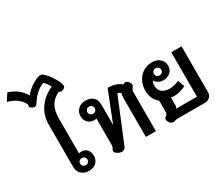

<svg xmlns="http://www.w3.org/2000/svg" viewBox="-257 -1462 2149 1878"><g transform="rotate(-30 817.5 -522.5)"><path d="M160 -103V-578Q160 -683 215.5 -762.5Q271 -842 371 -887Q362 -907 347 -927.5Q332 -948 317 -960Q226 -924 163 -824Q154 -810 146 -803.5Q138 -797 128 -797Q121 -797 105 -804Q79 -817 79 -834Q79 -838 83 -850Q62 -897 21 -927.5Q-20 -958 -84 -977L-33 -1055Q29 -1036 71 -1002Q113 -968 142 -920Q171 -956 212.5 -987Q254 -1018 295 -1033Q310 -1040 328 -1040Q348 -1040 358 -1030Q395 -998 425.5 -953Q456 -908 471 -867Q478 -846 478 -836Q478 -818 457 -807Q444 -799 431 -799Q417 -799 408 -810Q339 -778 307.5 -724.5Q276 -671 276 -578V-187Q291 -192 304 -192Q343 -192 367 -165.5Q391 -139 391 -94Q391 -49 360 -19.5Q329 10 276 10Q225 10 192.5 -21Q160 -52 160 -103ZM318 -94Q318 -112 306 -123.5Q294 -135 276 -135Q259 -135 247 -123.5Q235 -112 235 -94Q235 -77 247 -65.5Q259 -54 276 -54Q294 -54 306 -65.5Q318 -77 318 -94Z M575 -42Q575 -53 583 -62Q594 -78 594 -102V-398Q583 -394 568 -394Q526 -394 498 -422Q470 -450 470 -495Q470 -541 502 -572Q534 -603 589 -603Q644 -603 674 -573Q704 -543 704 -491V-262L839 -603Q933 -603 989 -555Q1001 -565 1013 -565Q1027 -565 1039 -554Q1064 -532 1064 -511Q1064 -496 1051 -481Q1044 -472 1040 -463.5Q1036 -455 1036 -442V0H923V-440Q923 -470 932 -489Q927 -496 915.5 -502Q904 -508 894 -508L695 -24Q682 9 649 9Q631 9 614 1Q575 -17 575 -42ZM631 -495Q631 -512 618.5 -523.5Q606 -535 589 -535Q571 -535 559.5 -523.5Q548 -512 548 -495Q548 -477 559.5 -465.5Q571 -454 589 -454Q607 -454 619 -465.5Q631 -477 631 -495Z M1231 10Q1203 10 1184 -22Q1175 -37 1175 -49Q1175 -66 1199 -82Q1207 -88 1210 -98.5Q1213 -109 1213 -130V-242Q1178 -270 1161 -307.5Q1144 -345 1144 -395Q1144 -452 1168.5 -499.5Q1193 -547 1237 -575Q1281 -603 1337 -603Q1393 -603 1426.5 -573Q1460 -543 1460 -495Q1460 -449 1429 -421.5Q1398 -394 1348 -394Q1320 -394 1296 -407Q1272 -420 1259 -443H1257Q1245 -422 1245 -391Q1245 -344 1276.5 -318Q1308 -292 1363 -292Q1387 -292 1415.5 -299Q1444 -306 1470 -318L1497 -243Q1470 -228 1433.5 -218Q1397 -208 1369 -208Q1343 -208 1328 -212V-124Q1328 -102 1316 -91H1552V-593H1668V-77Q1668 -42 1646 -21Q1624 0 1588 0H1285Q1262 0 1252 5Q1242 10 1231 10ZM1382 -495Q1382 -512 1370 -523.5Q1358 -535 1341 -535Q1323 -535 1311 -523.5Q1299 -512 1299 -495Q1299 -477 1311 -465.5Q1323 -454 1341 -454Q1358 -454 1370 -465.5Q1382 -477 1382 -495Z"/></g></svg>

Font: Niramit SemiBold
Style: Regular
Weight: 600
Designer: Katatrad Aksorn Co.,Ltd.
Foundry: Cadson Demak Co.,Ltd.
Version: Version 1.001; ttfautohint (v1.6)